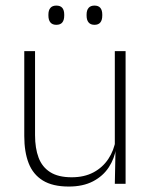

<svg xmlns="http://www.w3.org/2000/svg" viewBox="-20 -674 556 704"><path d="M108.5 -486.5V-178.5Q108.5 -130.5 121.5 -96Q134.5 -61.5 164 -42.8Q193.5 -24 243 -24Q289 -24 322.8 -42Q356.5 -60 377.2 -91.2Q398 -122.5 404.5 -162.5L415.5 -130.5H405.5Q400 -93 379 -60.8Q358 -28.5 321.2 -9.2Q284.5 10 232 10Q173 10 137 -12.2Q101 -34.5 85 -75.8Q69 -117 69 -175V-486.5ZM440.5 -486.5V0H401L403.5 -123.5L401 -125.5V-486.5ZM186.5 -583Q172 -583 164.8 -591.8Q157.5 -600.5 157.5 -617V-620.5Q157.5 -636.5 164.8 -645Q172 -653.5 186.5 -653.5Q201.5 -653.5 208.5 -645Q215.5 -636.5 215.5 -620.5V-617Q215.5 -600.5 208.5 -591.8Q201.5 -583 186.5 -583ZM326.5 -583Q312 -583 304.8 -591.8Q297.5 -600.5 297.5 -617V-620.5Q297.5 -636.5 304.8 -645Q312 -653.5 326.5 -653.5Q341 -653.5 348 -645Q355 -636.5 355 -620.5V-617Q355 -600.5 348 -591.8Q341 -583 326.5 -583Z"/></svg>

Font: Anek Bangla Medium ExtraLight
Style: Regular
Weight: 250
Version: Version 1.003